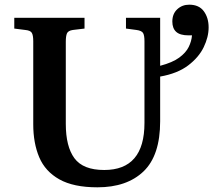

<svg xmlns="http://www.w3.org/2000/svg" viewBox="-20 -786 911 820"><path d="M396 14Q294 14 233.5 -20Q173 -54 147.5 -114.5Q122 -175 122 -255V-610Q122 -635 116 -645.5Q110 -656 88 -658L41 -664V-710H341V-664L291 -658Q271 -655 266 -643.5Q261 -632 261 -608V-257Q261 -160 298 -110Q335 -60 425 -60Q597 -60 597 -261V-610Q597 -635 591 -645Q585 -655 563 -658L518 -664V-710H664V-505Q717 -519 745.5 -540Q774 -561 786 -585.5Q798 -610 800 -635H785Q749 -635 732.5 -650Q716 -665 716 -694Q716 -727 737 -746.5Q758 -766 788 -766Q830 -766 850.5 -738Q871 -710 871 -669Q871 -628 850 -584.5Q829 -541 783.5 -506.5Q738 -472 664 -459V-268Q664 -122 593 -54Q522 14 396 14Z"/></svg>

Font: Literata 36pt SemiBold
Style: Regular
Weight: 600
Designer: Latin by Veronika Burian and Jose Scaglione. Greek by Irene Vlachou. Cyrillic by Vera Evstafieva.
Foundry: TypeTogether
Version: Version 3.002